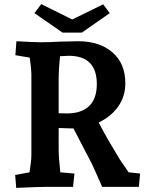

<svg xmlns="http://www.w3.org/2000/svg" viewBox="-20 -911 747 936"><path d="M54 -58 124 -71Q133 -127 133 -155V-551Q133 -572 125 -630L55 -642L60 -710Q150 -705 179 -705Q222 -705 270 -708Q316 -709 361 -710Q466 -710 528.5 -655.5Q591 -601 591 -505Q591 -441 556 -391.5Q521 -342 461 -314Q484 -269 511 -223Q538 -177 555 -149L566 -131L607 -71L663 -65L657 0H478Q437 -94 426 -116L338 -285H326Q306 -285 266 -287V-185Q266 -141 274 -71L343 -65L336 0H204Q172 0 82 4L59 5ZM306 -358Q377 -358 414.5 -394Q452 -430 452 -501Q452 -639 315 -639L273 -637Q266 -576 266 -521V-359Q279 -358 306 -358ZM332 -816 483 -890 515 -847 379 -752H285L148 -847L181 -891Z"/></svg>

Font: Andada Pro ExtraBold
Style: Regular
Weight: 800
Designer: Carolina Giovagnoli
Foundry: Huerta Tipografica
Version: Version 3.005; ttfautohint (v1.8.4)